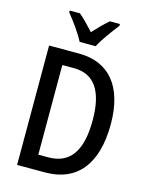

<svg xmlns="http://www.w3.org/2000/svg" viewBox="-136 -1025 861 1109"><g transform="rotate(15 294.5 -470.0)"><path d="M242 -780H338C360 -825 409 -889 440 -929V-940H380C348 -912 324 -888 290 -851C259 -885 228 -918 201 -940H140V-929C175 -886 220 -824 242 -780ZM539 -367C539 -593 436 -714 256 -714H77V0H245C433 0 539 -126 539 -367ZM432 -362C432 -181 371 -89 240 -89H180V-625H250C369 -625 432 -540 432 -362Z"/></g></svg>

Font: Noto Sans Myanmar UI Condensed Medium
Style: Regular
Weight: 500
Width: 3
Designer: Monotype Design Team
Foundry: Monotype Imaging Inc.
Version: Version 2.103